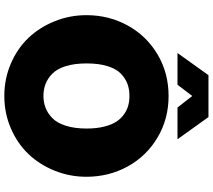

<svg xmlns="http://www.w3.org/2000/svg" viewBox="-68 -897 980 884"><g transform="rotate(90 422.0 -455.0)"><path d="M519 -924.8 621.1 -782.2H475.1L421.9 -850.1L370.1 -782.2H224.1L326.2 -924.8ZM49.8 -362.8Q49.8 -466.3 97.4 -553Q145 -639.6 230.7 -690.4Q316.4 -741.2 421.9 -741.2Q527.3 -741.2 613 -690.4Q698.7 -639.6 746.3 -553Q793.9 -466.3 793.9 -362.8Q793.9 -286.1 765.9 -216.6Q737.8 -147 689.2 -95.9Q640.6 -44.9 570.8 -14.9Q501 15.1 421.9 15.1Q342.8 15.1 272.9 -14.9Q203.1 -44.9 154.5 -95.9Q106 -147 77.9 -216.6Q49.8 -286.1 49.8 -362.8ZM421.9 -165Q450.7 -165 475.8 -174.6Q501 -184.1 523.4 -205.6Q545.9 -227.1 558.8 -267.6Q571.8 -308.1 571.8 -363.8Q571.8 -409.2 563 -444.3Q554.2 -479.5 539.8 -501.2Q525.4 -522.9 505.4 -536.6Q485.4 -550.3 465.1 -555.7Q444.8 -561 421.9 -561Q391.6 -561 366.7 -552Q341.8 -543 319.6 -522Q297.4 -501 284.7 -460.7Q272 -420.4 272 -363.8Q272 -307.6 284.7 -267.3Q297.4 -227.1 319.6 -205.6Q341.8 -184.1 366.9 -174.6Q392.1 -165 421.9 -165Z"/></g></svg>

Font: Stilu Bold
Style: Regular
Weight: 700
Designer: Genilson Lima Santos
Foundry: Genilson Lima Santos
Version: Version 1.200;PS 001.200;hotconv 1.0.88;makeotf.lib2.5.64775